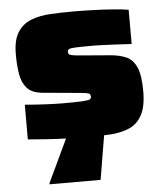

<svg xmlns="http://www.w3.org/2000/svg" viewBox="-51 -564 681 799"><g transform="rotate(-5 289.0 -164.0)"><path d="M307 8Q266 8 219.5 6.5Q173 5 129 2Q85 -1 50 -4V-149Q73 -147 95.5 -145.5Q118 -144 139.5 -143Q161 -142 179 -141.5Q197 -141 210 -141Q266 -141 290.5 -142.5Q315 -144 321 -147.5Q327 -151 327 -158Q327 -166 323.5 -169.5Q320 -173 308 -175Q296 -177 270 -179L129 -192Q84 -196 63.5 -219Q43 -242 37 -279Q31 -316 31 -361Q31 -420 51.5 -452.5Q72 -485 107.5 -499Q143 -513 188.5 -515.5Q234 -518 284 -518Q326 -518 370 -516.5Q414 -515 452.5 -512Q491 -509 515 -505V-362Q482 -364 450.5 -365.5Q419 -367 395 -368Q371 -369 360 -369Q306 -369 282.5 -368Q259 -367 253.5 -363.5Q248 -360 248 -353Q248 -347 250 -343.5Q252 -340 263 -337.5Q274 -335 300 -333L422 -323Q460 -320 488 -308Q516 -296 531 -262.5Q546 -229 546 -162Q546 -98 526.5 -62.5Q507 -27 473.5 -12.5Q440 2 397 5Q354 8 307 8ZM124 190V185L220 -18H371V-13L337 190Z"/></g></svg>

Font: Saira Expanded Black
Style: Regular
Weight: 900
Width: 7
Designer: Hector Gatti with collaboration of the Omnibus-Type team
Foundry: Omnibus-Type
Version: Version 1.101